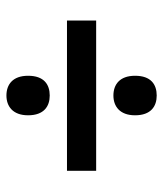

<svg xmlns="http://www.w3.org/2000/svg" viewBox="26 -658 519 612"><g transform="rotate(90 286.0 -352.5)"><path d="M285 -454C319 -454 348 -474 348 -523C348 -574 319 -592 285 -592C250 -592 222 -574 222 -523C222 -474 250 -454 285 -454ZM46 -306H525V-399H46ZM285 -113C319 -113 348 -133 348 -182C348 -233 319 -251 285 -251C250 -251 222 -233 222 -182C222 -133 250 -113 285 -113Z"/></g></svg>

Font: Noto Sans Arabic UI SmBd
Style: Regular
Weight: 600
Designer: Monotype Design Team, Nadine Chahine and Nizar Qandah
Foundry: Monotype Imaging Inc.
Version: Version 2.010